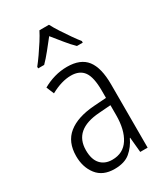

<svg xmlns="http://www.w3.org/2000/svg" viewBox="-192 -849 819 943"><g transform="rotate(-30 217.5 -377.5)"><path d="M219 -542Q295 -542 329.5 -497.5Q364 -453 364 -359V0H322L314 -85H312Q293 -44 261 -17Q229 10 172 10Q106 10 72.5 -33Q39 -76 39 -139Q39 -219 90.5 -260.5Q142 -302 238 -309L309 -314V-355Q309 -431 286 -463Q263 -495 214 -495Q161 -495 99 -461L81 -504Q112 -522 147 -532Q182 -542 219 -542ZM244 -267Q95 -257 95 -140Q95 -88 119 -61.5Q143 -35 185 -35Q247 -35 278.5 -84Q310 -133 310 -216V-272ZM246 -765Q258 -742 276.5 -713.5Q295 -685 314 -658Q333 -631 346 -615V-606H313Q290 -628 266 -658Q242 -688 219 -716Q197 -688 172.5 -657.5Q148 -627 127 -606H93V-615Q109 -635 127.5 -661.5Q146 -688 163.5 -715.5Q181 -743 192 -765Z"/></g></svg>

Font: Noto Sans Khmer Condensed Light
Style: Regular
Weight: 300
Width: 3
Designer: Danh Hong and the Monotype Design Team
Foundry: Monotype Imaging Inc.
Version: Version 2.004; ttfautohint (v1.8.4.7-5d5b)